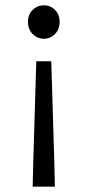

<svg xmlns="http://www.w3.org/2000/svg" viewBox="-20 -518 329 722"><path d="M102.8 183.9 105.1 90.3 116.4 -287.6H172.8L184.2 90.3L186.4 183.9ZM144.6 -372.3Q120.6 -372.3 102.8 -390.1Q85.1 -408 85.1 -435.8Q85.1 -463.4 102.8 -480.7Q120.6 -498.1 144.6 -498.1Q169.6 -498.1 186.9 -480.7Q204.2 -463.4 204.2 -435.8Q204.2 -408 186.9 -390.1Q169.6 -372.3 144.6 -372.3Z"/></svg>

Font: Source Sans 3 Variable
Style: Regular
Weight: 200
Designer: Paul D. Hunt
Foundry: Adobe Systems Incorporated
Version: Version 3.026